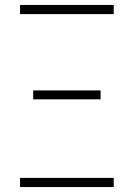

<svg xmlns="http://www.w3.org/2000/svg" viewBox="-20 -755 540 775"><path d="M439 -698H61V-735H439ZM114 -354V-390H386V-354ZM61 0V-37H439V0Z"/></svg>

Font: Iosevka SS18 Extralight
Style: Regular
Weight: 200
Monospace: yes
Designer: Belleve Invis
Foundry: Belleve Invis
Version: Version 25.1.1; ttfautohint (v1.8.4)